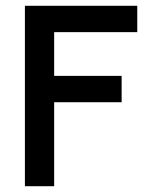

<svg xmlns="http://www.w3.org/2000/svg" viewBox="-20 -643 540 663"><path d="M66 0V-623H454V-532H167V-381H400V-290H167V0Z"/></svg>

Font: Ligconsolata
Style: Bold
Weight: 700
Monospace: yes
Designer: Raph Levien, Cyreal, Brenton Simpson
Foundry: Raph Levien, Cyreal, Google
Version: Version 3.001; ttfautohint (v1.8.2.53-6de2)